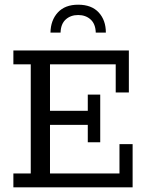

<svg xmlns="http://www.w3.org/2000/svg" viewBox="-20 -798 630 818"><path d="M37 0V-59H111V-524H37V-583H529V-404H473V-524H193V-326H354V-395H407V-192H354V-266H193V-59H489V-184H545V0ZM195 -659Q196 -712 226.5 -745Q257 -778 313 -778Q370 -778 400.5 -745Q431 -712 431 -659H388Q387 -696 366 -715Q345 -734 313 -734Q281 -734 260 -715Q239 -696 238 -659Z"/></svg>

Font: Rokkitt
Style: Regular
Weight: 400
Designer: Vernon Adams
Foundry: Vernon Adams
Version: Version 3.103